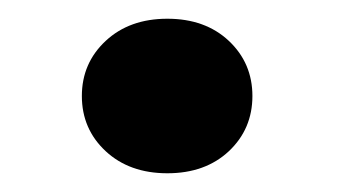

<svg xmlns="http://www.w3.org/2000/svg" viewBox="-20 -437 361 205"><path d="M67.4 -334.5Q67.4 -369.6 92.8 -393.3Q118.2 -417 158.7 -417Q199.2 -417 224.4 -393.3Q249.5 -369.6 249.5 -334.5Q249.5 -299.3 224.4 -275.6Q199.2 -252 158.7 -252Q118.2 -252 92.8 -275.6Q67.4 -299.3 67.4 -334.5Z"/></svg>

Font: Vazirmatn RD UI FD Black
Style: Regular
Weight: 900
Designer: Saber Rastikerdar
Foundry: Saber Rastikerdar
Version: Version 33.003